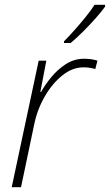

<svg xmlns="http://www.w3.org/2000/svg" viewBox="-20 -784 460 804"><path d="M29 0 142 -530H174L149 -399H152Q168 -428 194 -460Q220 -492 255 -515Q290 -538 332 -538Q364 -538 388 -530L379 -495Q369 -498 357 -500Q345 -502 329 -502Q284 -502 242 -469Q200 -436 168 -381Q136 -326 123 -262L68 0ZM248 -604V-611Q268 -631 292.5 -658.5Q317 -686 339.5 -714Q362 -742 376 -764H420V-756Q404 -734 380 -707Q356 -680 328.5 -652.5Q301 -625 276 -604Z"/></svg>

Font: Noto Sans Disp ExtLt
Style: Italic
Weight: 200
Italic angle: -12°
Designer: Monotype Design Team
Foundry: Monotype Imaging Inc.
Version: Version 2.000;GOOG;noto-source:20170915:90ef993387c0